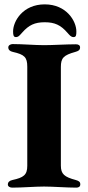

<svg xmlns="http://www.w3.org/2000/svg" viewBox="-20 -857 404 880"><path d="M185 -837C85 -837 40 -760 40 -713C40 -696 42 -687 53 -687C65 -687 71 -696 82 -708C112 -742 139 -755 185 -755C231 -755 258 -742 288 -708C299 -696 305 -687 317 -687C329 -687 330 -696 330 -713C330 -760 285 -837 185 -837ZM36 3C82 3 140 -2 182 -2C222 -2 286 3 330 3C341 3 348 -2 348 -12C348 -24 341 -28 327 -32C275 -46 259 -59 259 -98V-550C259 -591 271 -604 325 -619C339 -623 347 -627 347 -640C347 -649 340 -654 328 -654C284 -654 221 -650 182 -650C141 -650 83 -655 38 -655C28 -655 18 -649 18 -640C18 -629 25 -622 39 -619C92 -607 105 -595 105 -551V-97C105 -55 88 -43 37 -32C23 -29 16 -22 16 -11C16 -2 26 3 36 3Z"/></svg>

Font: EB Garamond
Style: Bold
Weight: 700
Designer: Georg Duffner and Octavio Pardo
Foundry: Georg Duffner
Version: Version 1.000;PS 001.000;hotconv 1.0.88;makeotf.lib2.5.64775